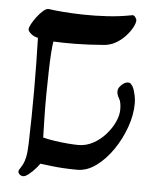

<svg xmlns="http://www.w3.org/2000/svg" viewBox="-49 -651 605 744"><g transform="rotate(5 253.0 -279.5)"><path d="M40 -520Q40 -527 47.5 -541Q55 -555 66.5 -570Q78 -585 89.5 -595Q101 -605 110 -605Q129 -602 164.5 -599Q200 -596 245.5 -595Q291 -594 340 -597Q389 -600 434 -609Q442 -611 447.5 -603Q453 -595 453 -591Q453 -580 444 -563Q435 -546 419 -528.5Q403 -511 382 -499Q361 -487 337 -485Q276 -480 225.5 -479.5Q175 -479 140 -481Q137 -466 135 -435Q133 -404 132 -363Q131 -322 130.5 -276.5Q130 -231 131 -187Q132 -143 133 -107Q152 -102 178.5 -98Q205 -94 230.5 -92Q256 -90 271 -90Q301 -90 328 -104.5Q355 -119 376 -142.5Q397 -166 409 -192Q421 -218 421 -241Q421 -270 412.5 -283.5Q404 -297 404 -310Q404 -320 410.5 -328.5Q417 -337 425.5 -342.5Q434 -348 443 -348Q452 -348 456 -340Q461 -336 465 -324.5Q469 -313 472 -298.5Q475 -284 475 -269Q475 -225 458 -177Q441 -129 412.5 -87.5Q384 -46 348.5 -20Q313 6 275 6Q249 6 222.5 4.5Q196 3 172 0Q148 -3 131 -5Q119 12 104 26.5Q89 41 79 46Q70 51 62 48Q54 45 50.5 38.5Q47 32 51 25Q59 13 64.5 2.5Q70 -8 74 -26.5Q78 -45 79 -80Q82 -181 82 -285.5Q82 -390 79 -490Q63 -493 51.5 -503Q40 -513 40 -520Z"/></g></svg>

Font: Noto Rashi Hebrew
Style: Regular
Weight: 400
Version: Version 1.006